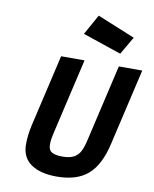

<svg xmlns="http://www.w3.org/2000/svg" viewBox="-101 -1026 896 1114"><g transform="rotate(10 346.5 -469.0)"><path d="M323 -831 389 -950 611 -859 550 -754ZM103 -142Q103 -194 116 -253L215 -680H353L249 -231Q240 -193 240 -165Q240 -132 260.5 -120Q281 -108 322 -108Q365 -108 389.5 -121Q414 -134 427.5 -159.5Q441 -185 451 -231L555 -680H693L589 -231Q560 -103 494.5 -45.5Q429 12 310 12Q213 12 158 -26.5Q103 -65 103 -142Z"/></g></svg>

Font: Cairo
Style: Bold Italic
Weight: 700
Italic angle: -13°
Designer: Mohamed Gaber, Accademia di Belle Arti di Urbino and others
Foundry: Kief Type Foundry, Accademia di Belle Arti di Urbino and others
Version: Version 3.011